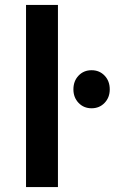

<svg xmlns="http://www.w3.org/2000/svg" viewBox="-20 -762 467 782"><path d="M86 -742H216V0H86ZM427 -398Q427 -365 406 -343Q385 -321 353 -321Q321 -321 300 -343Q279 -365 279 -398Q279 -432 300 -454Q321 -476 353 -476Q385 -476 406 -454Q427 -432 427 -398Z"/></svg>

Font: Gontserrat Medium
Style: Regular
Weight: 500
Designer: Julieta Ulanovsky
Foundry: Julieta Ulanovsky
Version: Version 6.001